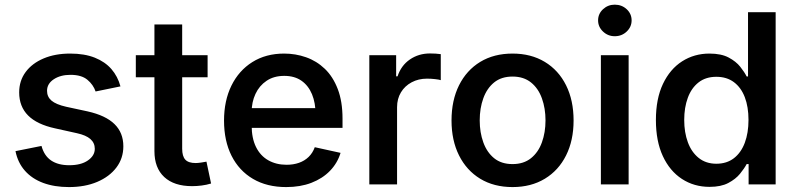

<svg xmlns="http://www.w3.org/2000/svg" viewBox="-20 -779 3366 811"><path d="M271 11.2Q210 11.2 162.6 -6.3Q115.2 -23.9 85.2 -57.9Q55.2 -91.8 45.4 -140.6L155.3 -162.6Q166.5 -121.1 196 -101.1Q225.6 -81.1 272.5 -81.1Q322.3 -81.1 351.3 -101.3Q380.4 -121.6 380.4 -150.4Q380.4 -175.3 361.8 -191.7Q343.3 -208 305.2 -216.3L212.9 -236.8Q136.2 -253.4 98.6 -291.3Q61 -329.1 61 -388.7Q61 -438 88.4 -474.9Q115.7 -511.7 164.3 -532.2Q212.9 -552.7 276.4 -552.7Q336.9 -552.7 380.4 -535.4Q423.8 -518.1 450.7 -487.1Q477.5 -456.1 488.8 -414.1L383.8 -392.6Q374 -421.4 349.1 -442.1Q324.2 -462.9 277.8 -462.9Q235.4 -462.9 207 -444.1Q178.7 -425.3 178.7 -395.5Q178.7 -370.1 197.5 -354Q216.3 -337.9 259.3 -328.1L349.6 -308.6Q426.3 -291.5 463.6 -254.9Q501 -218.3 501 -161.1Q501 -110.4 471.7 -71.5Q442.4 -32.7 390.6 -10.7Q338.9 11.2 271 11.2Z M856.9 -545.9V-452.6H553.7V-545.9ZM632.3 -675.8H749.5V-150.9Q749.5 -119.1 762.7 -104.7Q775.9 -90.3 806.6 -90.3Q814.9 -90.3 828.9 -92.3Q842.8 -94.2 852.1 -96.2L871.6 -3.9Q852.5 2 832 4.6Q811.5 7.3 791.5 7.3Q715.3 7.3 673.8 -31.2Q632.3 -69.8 632.3 -140.6Z M1189 11.2Q1107.4 11.2 1048.6 -23.4Q989.7 -58.1 958 -121.1Q926.3 -184.1 926.3 -269.5Q926.3 -353.5 957.5 -417.2Q988.8 -481 1045.9 -516.8Q1103 -552.7 1180.2 -552.7Q1228.5 -552.7 1272.9 -537.1Q1317.4 -521.5 1352.1 -488.3Q1386.7 -455.1 1406.7 -402.8Q1426.8 -350.6 1426.8 -277.8V-238.8H985.8V-322.3H1367.7L1313 -295.9Q1313 -344.2 1297.9 -380.9Q1282.7 -417.5 1253.4 -438Q1224.1 -458.5 1180.7 -458.5Q1136.7 -458.5 1106 -437.7Q1075.2 -417 1059.1 -382.3Q1043 -347.7 1043 -306.6V-249.5Q1043 -195.3 1061.3 -158.2Q1079.6 -121.1 1113 -102.1Q1146.5 -83 1190.4 -83Q1219.2 -83 1242.9 -91.3Q1266.6 -99.6 1283.7 -116.2Q1300.8 -132.8 1309.6 -157.2L1418.5 -133.3Q1405.3 -89.8 1373.8 -57.4Q1342.3 -24.9 1295.4 -6.8Q1248.5 11.2 1189 11.2Z M1540 0V-545.9H1653.3V-456.5H1659.2Q1674.3 -502.4 1711.4 -527.8Q1748.5 -553.2 1795.9 -553.2Q1806.6 -553.2 1819.8 -552.5Q1833 -551.8 1841.8 -550.3V-440.4Q1835 -442.9 1817.9 -444.8Q1800.8 -446.8 1783.7 -446.8Q1747.6 -446.8 1718.8 -431.4Q1689.9 -416 1673.6 -388.9Q1657.2 -361.8 1657.2 -326.2V0Z M2145 11.2Q2066.4 11.2 2008.5 -23.9Q1950.7 -59.1 1918.9 -122.6Q1887.2 -186 1887.2 -270Q1887.2 -355 1918.9 -418.7Q1950.7 -482.4 2008.5 -517.6Q2066.4 -552.7 2145 -552.7Q2223.1 -552.7 2281.2 -517.6Q2339.4 -482.4 2371.1 -418.7Q2402.8 -355 2402.8 -270Q2402.8 -186 2371.1 -122.6Q2339.4 -59.1 2281.2 -23.9Q2223.1 11.2 2145 11.2ZM2145 -85.9Q2191.9 -85.9 2222.9 -110.8Q2253.9 -135.7 2269 -177.7Q2284.2 -219.7 2284.2 -270.5Q2284.2 -321.3 2269 -363.5Q2253.9 -405.8 2222.9 -430.7Q2191.9 -455.6 2145 -455.6Q2097.7 -455.6 2067.1 -430.7Q2036.6 -405.8 2021.5 -363.8Q2006.3 -321.8 2006.3 -270.5Q2006.3 -219.7 2021.5 -177.7Q2036.6 -135.7 2067.1 -110.8Q2097.7 -85.9 2145 -85.9Z M2518.1 0V-545.9H2635.3V0ZM2576.7 -626Q2547.9 -626 2527.1 -645.8Q2506.3 -665.5 2506.3 -692.9Q2506.3 -720.7 2527.1 -740Q2547.9 -759.3 2576.7 -759.3Q2606.4 -759.3 2627.2 -740Q2647.9 -720.7 2647.9 -692.9Q2647.9 -665.5 2627.2 -645.8Q2606.4 -626 2576.7 -626Z M2977.1 10.3Q2911.6 10.3 2860.4 -23.2Q2809.1 -56.6 2779.8 -119.6Q2750.5 -182.6 2750.5 -272Q2750.5 -361.8 2780.3 -424.6Q2810.1 -487.3 2861.3 -520Q2912.6 -552.7 2976.6 -552.7Q3026.4 -552.7 3057.6 -536.1Q3088.9 -519.5 3106.7 -497.1Q3124.5 -474.6 3133.8 -456.1H3139.6V-727.5H3256.3V0H3142.1V-85.9H3133.8Q3124 -67.4 3105.7 -44.9Q3087.4 -22.5 3056.4 -6.1Q3025.4 10.3 2977.1 10.3ZM3005.9 -87.4Q3049.8 -87.4 3080.1 -110.8Q3110.4 -134.3 3126 -176Q3141.6 -217.8 3141.6 -272.5Q3141.6 -327.6 3126 -368.4Q3110.4 -409.2 3080.1 -431.9Q3049.8 -454.6 3005.9 -454.6Q2960.9 -454.6 2930.7 -430.9Q2900.4 -407.2 2885.3 -366Q2870.1 -324.7 2870.1 -272.5Q2870.1 -219.7 2885.5 -178Q2900.9 -136.2 2931.4 -111.8Q2961.9 -87.4 3005.9 -87.4Z"/></svg>

Font: Inter Cardless
Style: Medium
Weight: 500
Designer: Rasmus Andersson
Foundry: rsms
Version: Version 4.001;git-9221beed3